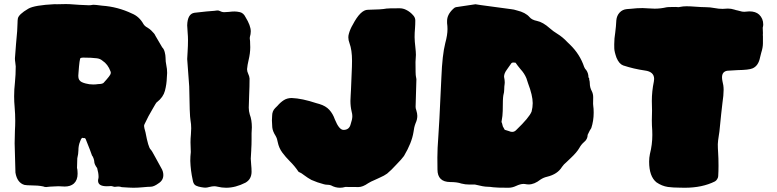

<svg xmlns="http://www.w3.org/2000/svg" viewBox="-20 -885 3786 935"><path d="M629.9 29.3Q614.3 29.3 572.8 26.4Q564.9 23.4 555.7 23.4Q549.8 23.4 545.7 24.2Q541.5 24.9 539.6 24.9Q535.2 24.9 529.8 22.9Q524.4 21 519 21L514.6 21.5L500 22Q457.5 22 457.5 -4.9Q457.5 -10.7 459.5 -17.6L460 -23.4Q460 -42 453.1 -66.4Q439 -85.4 439 -98.6Q439 -104 435.3 -114.3Q431.6 -124.5 428.2 -127.4Q422.4 -144.5 417.5 -156.7Q407.2 -180.7 398.9 -203.6Q396.5 -212.9 389.6 -212.9L386.7 -212.4L381.3 -213.9L379.9 -213.4Q373.5 -208.5 369.6 -194.8Q361.8 -176.3 361.8 -152.3Q361.8 -136.7 356.4 -114.3Q355.5 -96.2 355.5 -83L355 -67.4Q357.4 -59.1 357.4 -50.8L357.9 -39.1Q357.9 -7.8 339.8 8.8Q323.2 23.4 294.9 23.4Q288.1 23.4 280.5 22.7Q272.9 22 264.6 22Q253.9 22 243.7 22.9Q233.4 23.9 223.6 23.9L204.6 25.9Q196.8 25.9 190.4 22.9Q166 17.6 127.4 17.6Q113.3 17.6 99.6 15.6Q63.5 5.4 55.2 -44.4L51.3 -187.5Q51.3 -218.3 52.7 -249Q54.2 -272.5 54.2 -296.4Q54.2 -329.6 51.3 -363.3Q48.8 -389.6 48.8 -416Q48.8 -449.7 52.7 -482.9Q56.6 -522 56.6 -561.5Q56.2 -571.3 54.4 -581.1Q52.7 -590.8 52.7 -600.6Q52.7 -609.4 58.1 -671.4Q65.4 -743.7 65.4 -773.4Q65.4 -785.2 66.9 -794.4Q70.3 -814.9 118.2 -842.8Q147.9 -859.9 246.6 -864.7L256.8 -864.3Q284.7 -865.2 301.3 -865.2Q314 -865.2 319.8 -864.7Q366.2 -860.8 413.1 -859.4Q421.9 -859.4 430.7 -861.3L434.6 -861.8Q444.3 -861.8 477.1 -857.4Q553.2 -852.1 622.1 -819.3Q658.2 -804.7 678.7 -767.6Q685.1 -757.3 698.2 -750.5Q710 -743.2 716.3 -736.8Q733.4 -720.7 736.8 -710.9L770 -654.3Q778.3 -646.5 782.2 -631.1Q786.1 -615.7 786.1 -605.5Q786.1 -584.5 790 -567.1Q793.9 -549.8 793.9 -529.8L792.5 -507.3Q791.5 -474.1 783.2 -442.9Q774.9 -411.6 745.1 -388.2Q744.1 -387.2 742.4 -386.2Q740.7 -385.3 725.1 -357.9Q702.1 -319.8 683.6 -279.8Q681.6 -275.9 681.6 -271Q681.6 -264.2 688.5 -240.7Q702.1 -167.5 713.4 -157.2Q719.2 -151.9 735.4 -121.1Q751.5 -90.3 764.6 -67.9Q775.4 -50.8 775.4 -32.7Q775.4 -6.8 752 7.8Q729.5 24.4 713.4 24.4Q701.2 24.4 675.8 26.9Q650.4 29.3 629.9 29.3ZM434.1 -473.6Q445.8 -473.6 459 -475.6Q476.6 -475.6 483.9 -481Q518.6 -518.6 519 -526.9L519.5 -531.2Q519.5 -534.7 518.1 -537.6Q505.4 -572.3 479 -589.4Q467.8 -599.1 452.1 -601.1Q426.3 -604.5 385.3 -604.5Q377.4 -604.5 372.3 -602.3Q367.2 -600.1 362.3 -530.8Q361.3 -522.9 361.3 -516.6Q361.3 -499 369.1 -492.2Q374.5 -484.4 397 -478.5Q414.6 -473.6 434.1 -473.6Z M1081.1 29.3Q1060.1 29.3 1038.1 23.9Q1031.2 22 1023.4 22Q1012.7 22 998 25.9Q988.8 28.8 979.5 28.8L971.7 28.3L959.5 26.4Q946.3 24.4 935.1 19.3Q923.8 14.2 919.9 -1.5L918.5 -8.3Q908.2 -54.7 906.7 -101.6Q906.7 -123 909.2 -144.5L907.7 -191.9Q907.7 -210.9 909.7 -230.5Q911.1 -245.1 911.1 -260.3Q911.1 -280.3 907.7 -299.3Q903.3 -321.3 901.4 -464.4L891.6 -597.7Q892.1 -615.7 893.6 -633.3Q895.5 -661.6 895.5 -689.9Q895.5 -708 893.8 -725.8Q892.1 -743.7 891.6 -761.7Q893.1 -817.9 927.2 -822.8Q993.2 -830.6 1025.9 -832.5Q1033.2 -834 1040.5 -834Q1045.4 -834 1048.8 -832Q1060.5 -825.7 1071.8 -825.7Q1083.5 -825.7 1094.7 -827.1Q1110.4 -829.1 1121.6 -829.1Q1134.3 -829.1 1148.9 -825.7Q1166 -821.3 1175.3 -802.2Q1201.2 -760.3 1201.2 -732.4Q1201.2 -718.8 1196.8 -704.6L1196.3 -698.7Q1196.3 -695.3 1197 -691.7Q1197.8 -688 1197.8 -684.1Q1197.8 -675.8 1198.2 -668.7Q1198.7 -661.6 1198.7 -655.3Q1198.7 -625.5 1190.4 -591.3Q1185.1 -569.8 1183.1 -548.3Q1183.1 -537.1 1188.7 -525.6Q1194.3 -514.2 1195.3 -502.9Q1195.3 -463.4 1193.4 -423.8Q1191.4 -372.1 1191.4 -360.8Q1191.4 -343.8 1196.3 -327.6Q1206.5 -301.3 1206.5 -265.1Q1206.5 -250.5 1205.1 -235.8V-204.6Q1205.1 -179.7 1203.6 -157.7V-153.8Q1201.2 -119.6 1201.2 -112.3Q1201.7 -98.6 1203.1 -84.5Q1205.1 -65.9 1205.1 -47.9Q1204.6 -12.2 1175.8 4.4Q1127 29.3 1081.1 29.3Z M1635.3 29.3Q1612.8 29.3 1591.8 17.6Q1583.5 14.6 1573.2 14.6Q1565.4 14.6 1557.1 12.2Q1524.9 3.9 1496.6 -8.8Q1478.5 -18.6 1462.2 -31Q1445.8 -43.5 1440.4 -45.2Q1435.1 -46.9 1433.6 -48.8Q1415 -76.7 1390.6 -100.6Q1371.1 -120.1 1354.7 -142.1Q1338.4 -164.1 1332.5 -192.9Q1330.1 -209.5 1322.3 -223.1Q1307.6 -246.1 1305.9 -265.1Q1304.2 -284.2 1304.2 -298.3Q1304.2 -309.1 1305.2 -320.3Q1305.2 -343.8 1319.8 -358.4Q1325.7 -363.8 1331.1 -369.6Q1345.7 -386.7 1362.1 -397.2Q1378.4 -407.7 1400.9 -407.7Q1450.7 -405.8 1520 -382.8L1535.6 -378.4Q1566.4 -369.1 1583.7 -350.1Q1601.1 -331.1 1610.8 -303.2Q1631.3 -252.4 1652.8 -252.4Q1680.7 -252.4 1687.5 -279.8Q1695.8 -303.7 1695.8 -319.3Q1695.8 -329.6 1692.4 -341.8Q1686.5 -366.7 1686.5 -393.6Q1686.5 -407.2 1687.7 -420.9Q1689 -434.6 1689.2 -447.8Q1689.5 -460.9 1693.8 -560.1L1694.3 -588.9Q1694.3 -641.6 1682.1 -674.3Q1676.3 -689.5 1676.3 -703.1Q1676.3 -712.4 1679.2 -721.7Q1685.5 -744.1 1697.8 -764.6Q1735.8 -837.4 1771.5 -837.4H1772.5Q1837.9 -838.4 1862.3 -843.3Q1869.6 -844.7 1925.8 -844.7Q1942.4 -844.7 1957 -837.4Q1978 -827.6 1994.1 -808.1Q2002.4 -797.9 2002.4 -785.2Q2002.4 -764.6 2001 -747.1Q1999 -725.6 1999 -704.1Q1999.5 -681.2 2002.4 -658.2Q2005.4 -631.8 2005.4 -617.7L2003.4 -583Q2003.4 -520.5 2005.4 -513.4Q2007.3 -506.3 2007.8 -499.5Q2004.4 -390.6 2003.9 -364.7Q2003.9 -356.4 2007.3 -348.1Q2012.2 -332 2012.2 -320.8Q2012.2 -302.7 2003.9 -285.2Q1996.1 -265.1 1993.7 -242.2Q1985.4 -189.5 1947.3 -125.5Q1937.5 -111.3 1908.7 -82Q1885.7 -56.6 1865.2 -39.6Q1850.1 -28.8 1831.5 -21Q1824.7 -18.1 1817.4 -14.4Q1810.1 -10.7 1801.8 -7.3Q1787.1 -1.5 1772.9 7.3Q1746.1 25.9 1726.1 25.9L1661.6 25.4Q1648.4 29.3 1635.3 29.3Z M2456.1 29.3Q2397 29.3 2381.3 26.9Q2365.7 24.4 2353.5 24.4Q2335.4 24.4 2293 13.7H2265.1Q2245.6 13.7 2226.6 8.8Q2206.5 1.5 2172.4 1.5Q2110.4 1 2110.4 -59.6Q2110.4 -88.9 2109.9 -117.7Q2109.9 -161.1 2114.7 -222.2Q2117.7 -251.5 2129.4 -507.3Q2133.8 -618.2 2148.4 -675.3Q2159.2 -714.4 2159.2 -743.2Q2159.2 -757.8 2157.2 -772.5V-783.2Q2157.2 -814 2187 -841.8Q2194.3 -849.1 2200.2 -850.1Q2272.5 -861.3 2295.4 -864.3L2320.3 -860.4Q2460.9 -840.8 2470.9 -840.1Q2481 -839.4 2498 -834Q2539.1 -824.2 2558.6 -801.8Q2569.8 -788.1 2594.7 -783.2Q2624 -777.3 2657.7 -747.1Q2674.3 -732.4 2692.9 -721.2Q2720.7 -704.1 2743.2 -679.7L2755.9 -667.5Q2804.2 -620.6 2824.7 -559.1Q2828.1 -550.3 2835.4 -543Q2845.7 -527.8 2845.7 -508.3Q2849.6 -504.4 2849.6 -500.5L2849.1 -498Q2852.1 -489.3 2852.1 -481Q2852.1 -458.5 2862.3 -440.4Q2868.7 -427.2 2868.7 -411.6L2868.2 -379.4Q2868.2 -374.5 2869.1 -368.7Q2871.1 -356.9 2871.1 -336.4Q2871.1 -296.4 2859.4 -261.2Q2853 -252.9 2841.8 -228.5Q2841.8 -206.5 2822.8 -191.9Q2810.1 -180.7 2801.3 -164.6Q2789.1 -143.1 2759.8 -115.7Q2744.6 -100.6 2738.3 -95.2Q2725.6 -85 2716.8 -72.3Q2695.3 -36.6 2644.5 -24.4Q2627 -20.5 2612.3 -10.7Q2582 13.2 2554.7 13.2Q2546.4 13.2 2536.6 11.2Q2533.2 10.7 2529.3 10.7Q2514.2 10.7 2493.2 20.5Q2474.6 29.3 2456.1 29.3ZM2474.1 -242.7Q2485.4 -242.7 2494.1 -252Q2557.6 -313 2568.8 -341.8Q2574.2 -362.8 2574.2 -382.8Q2574.2 -419.9 2551.3 -480L2543.5 -503.9Q2533.7 -527.8 2514.6 -548.3Q2500 -565.9 2490.7 -579.6Q2484.9 -580.6 2480.5 -580.6Q2473.1 -580.6 2470.7 -577.6Q2464.4 -569.8 2459.5 -561.8Q2454.6 -553.7 2448.7 -546.4Q2434.6 -527.8 2434.6 -511.2Q2438 -495.1 2438 -483.9Q2438 -479.5 2437.5 -476.1Q2435.5 -463.9 2435.5 -450Q2435.5 -436 2431.2 -420.9Q2428.2 -405.3 2428.2 -344.7Q2428.2 -324.2 2421.9 -289.1Q2423.3 -289.1 2423.8 -288.6L2428.7 -269.5L2438 -252.9L2458.5 -246.6Q2466.8 -242.7 2474.1 -242.7Z M3314.5 29.3Q3302.2 28.8 3288.6 28.8Q3258.3 28.8 3232.4 25.4Q3203.1 21 3176.8 2.9Q3141.1 -25.9 3141.1 -98.1Q3141.1 -116.7 3145 -135.3Q3156.7 -180.7 3156.7 -228L3156.2 -250.5Q3154.3 -274.4 3154.3 -298.3L3155.3 -346.2L3154.3 -393.1Q3154.3 -440.4 3164.1 -487.8Q3165.5 -494.6 3165.5 -500.5Q3165.5 -535.6 3121.1 -541.5Q3066.4 -549.3 3014.6 -566.4Q2995.1 -573.7 2982.4 -603.5Q2971.7 -633.3 2971.4 -649.9Q2971.2 -666.5 2971.2 -669.4Q2971.2 -697.8 2976.1 -726.6Q2980 -756.3 2981.4 -786.1Q2983.4 -808.6 2997.3 -823.7Q3011.2 -838.9 3033.2 -840.8L3053.2 -842.3Q3081.1 -845.7 3109.4 -845.7Q3123 -845.7 3137.9 -844.2Q3152.8 -842.8 3168 -842.8Q3197.3 -842.8 3226.1 -849.6Q3231.9 -850.6 3237.3 -850.6L3272 -851.1Q3273.9 -851.1 3277.1 -850.6Q3280.3 -850.1 3285.6 -850.1Q3288.1 -850.1 3290 -851.1Q3306.6 -854.5 3322.8 -854.5Q3340.8 -854.5 3368.9 -852.3Q3397 -850.1 3415 -850.1Q3437.5 -850.1 3460 -845.7Q3479.5 -841.8 3499 -841.8Q3510.7 -841.8 3524.4 -843.3Q3540.5 -843.3 3555.7 -838.4Q3564 -835.4 3572.3 -834Q3578.1 -833 3583.5 -831.1Q3593.8 -827.6 3604 -827.6L3629.4 -829.6Q3659.7 -829.6 3676.8 -814Q3696.8 -794.9 3696.8 -765.6Q3696.8 -758.8 3694.3 -750L3695.3 -723.6L3694.8 -714.4Q3694.8 -710.9 3695.3 -709.5V-674.3Q3695.3 -653.3 3687 -627.9L3681.6 -606.4Q3673.3 -563.5 3644 -551.8Q3627 -544.4 3571.3 -543.5Q3546.4 -542.5 3521.5 -540.5Q3496.1 -536.1 3496.1 -508.3Q3496.1 -500.5 3498 -490.7Q3503.9 -469.2 3503.9 -447.8Q3503.9 -421.4 3498 -382.3Q3493.2 -344.2 3483.4 -244.6Q3481.9 -232.9 3480 -221.7Q3476.6 -202.1 3475.6 -183.1Q3475.6 -162.6 3477.1 -142.6Q3479 -116.2 3479 -77.1Q3479 -51.8 3477.5 -26.9Q3477.1 -20 3472.4 -12.5Q3467.8 -4.9 3461.4 -1.5Q3399.9 29.3 3314.5 29.3Z"/></svg>

Font: Kaph
Style: Regular
Weight: 400
Designer: GGBotNet
Foundry: f0n7.com
Version: 1.10